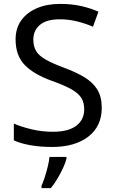

<svg xmlns="http://www.w3.org/2000/svg" viewBox="-20 -744 589 985"><path d="M502 -191Q502 -96 433 -43Q364 10 247 10Q187 10 136 1Q85 -8 51 -24V-110Q87 -94 140.5 -81Q194 -68 251 -68Q331 -68 371.5 -99Q412 -130 412 -183Q412 -218 397 -242Q382 -266 345.5 -286.5Q309 -307 244 -330Q153 -363 106.5 -411Q60 -459 60 -542Q60 -599 89 -639.5Q118 -680 169.5 -702Q221 -724 288 -724Q347 -724 396 -713Q445 -702 485 -684L457 -607Q420 -623 376.5 -634Q333 -645 286 -645Q219 -645 185 -616.5Q151 -588 151 -541Q151 -505 166 -481Q181 -457 215 -438Q249 -419 307 -397Q370 -374 413.5 -347.5Q457 -321 479.5 -284Q502 -247 502 -191ZM321 70Q317 88 304.5 115.5Q292 143 275.5 171Q259 199 241 221H193V209Q201 192 209.5 165.5Q218 139 225 110.5Q232 82 234 61H321Z"/></svg>

Font: Noto Sans Tifinagh APT
Style: Regular
Weight: 400
Designer: JamraPatel
Foundry: JamraPatel LLC
Version: Version 2.006; ttfautohint (v1.8.4.7-5d5b)